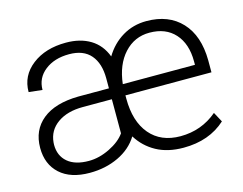

<svg xmlns="http://www.w3.org/2000/svg" viewBox="-81 -663 1008 797"><g transform="rotate(-15 423.0 -264.0)"><path d="M41.5 0ZM617.7 9.8Q549.8 9.8 501.2 -16.8Q452.6 -43.5 423.3 -90.8Q394 -43 338.4 -16.6Q282.7 9.8 214.8 9.8Q132.3 9.8 86.9 -31.5Q41.5 -72.8 41.5 -143.1Q41.5 -219.7 95.5 -263.4Q149.4 -307.1 249.5 -308.6H381.3V-351.6Q381.3 -416 350.3 -452.1Q319.3 -488.3 257.8 -488.3Q194.3 -488.3 153.8 -456.5Q113.3 -424.8 113.3 -373.5L55.2 -379.9Q55.2 -450.2 112.1 -494.1Q168.9 -538.1 257.8 -538.1Q318.8 -538.1 362.1 -512Q405.3 -485.8 424.8 -434.1Q454.1 -482.9 500.2 -510.5Q546.4 -538.1 603 -538.1Q698.7 -538.1 753.7 -479.2Q808.6 -420.4 809.6 -314.5V-262.7H439.9V-248.5Q439.9 -150.4 486.8 -95Q533.7 -39.6 617.7 -39.6Q708 -39.6 775.9 -97.2L798.8 -54.7Q728 9.8 617.7 9.8ZM223.6 -39.1Q268.1 -39.1 313.7 -61.5Q359.4 -84 381.3 -115.2V-261.7H256.3Q189.5 -261.7 147.5 -231.9Q105.5 -202.1 101.1 -150.9L100.6 -141.1Q100.6 -93.8 132.6 -66.4Q164.6 -39.1 223.6 -39.1ZM603 -488.3Q538.6 -488.3 494.6 -440.4Q450.7 -392.6 441.4 -310.5H751.5V-325.7Q751.5 -400.9 712.2 -444.6Q672.9 -488.3 603 -488.3Z"/></g></svg>

Font: Roboto Light
Style: Regular
Weight: 300
Designer: Google
Version: Version 2.134; 2016; ttfautohint (v1.6)